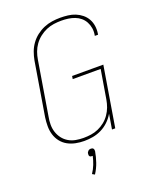

<svg xmlns="http://www.w3.org/2000/svg" viewBox="-172 -842 945 1162"><g transform="rotate(-20 300.0 -261.0)"><path d="M244 8Q216 8 188.5 2.5Q161 -3 137.5 -16Q114 -29 97.5 -50Q81 -71 73 -97Q65 -123 65 -151.5Q65 -180 69 -208L126 -553Q131 -580 140.5 -606Q150 -632 166.5 -655Q183 -678 205.5 -695.5Q228 -713 254 -724Q280 -735 307 -739Q334 -743 360 -743Q385 -743 410 -740Q435 -737 457 -728Q479 -719 497.5 -704Q516 -689 527.5 -668.5Q539 -648 542.5 -623.5Q546 -599 542 -574Q542 -573 541.5 -571Q541 -569 541 -568H520Q520 -569 520.5 -570.5Q521 -572 521 -573Q525 -596 521.5 -617.5Q518 -639 508 -657.5Q498 -676 482 -689.5Q466 -703 446 -710.5Q426 -718 404.5 -721Q383 -724 360 -724Q336 -724 311.5 -720.5Q287 -717 263.5 -707Q240 -697 219 -680.5Q198 -664 183 -643Q168 -622 159.5 -598.5Q151 -575 147 -550L90 -205Q85 -180 85 -154.5Q85 -129 92.5 -106Q100 -83 114.5 -64Q129 -45 150 -32.5Q171 -20 195.5 -15.5Q220 -11 246 -11Q246 -11 246 -11Q246 -11 246 -11Q246 -11 246 -11Q246 -11 246 -11Q270 -11 294 -14.5Q318 -18 341 -28Q364 -38 384 -54Q404 -70 418.5 -91Q433 -112 441.5 -135Q450 -158 454 -182L485 -368H305L308 -387H509L445 0H424L440 -96Q425 -70 403 -49Q381 -28 354.5 -15Q328 -2 300 3Q272 8 244 8ZM234 221 218 212Q234 188 244 162.5Q254 137 260 110Q259 110 258 110Q257 110 256 110Q252 110 247.5 109Q243 108 240.5 104.5Q238 101 237.5 96.5Q237 92 238 88Q238 83 240.5 79Q243 75 246.5 71.5Q250 68 254.5 66.5Q259 65 264 65Q268 65 272.5 66.5Q277 68 279.5 71.5Q282 75 282.5 79Q283 83 283 88Q277 123 265.5 156.5Q254 190 234 221Z"/></g></svg>

Font: Iosevka Curly ThExObl
Style: Regular
Weight: 100
Width: 7
Italic angle: -9°
Monospace: yes
Designer: Belleve Invis
Foundry: Belleve Invis
Version: Version 11.1.0; ttfautohint (v1.8.3)